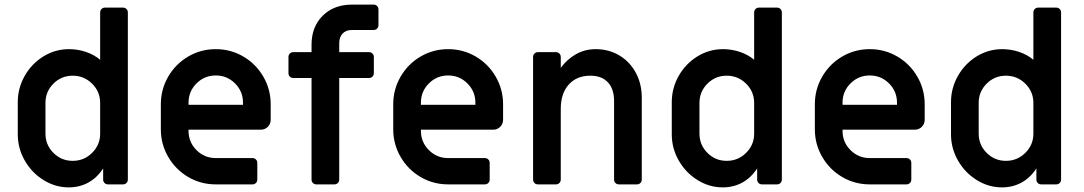

<svg xmlns="http://www.w3.org/2000/svg" viewBox="-20 -799 4699 832"><path d="M57 -217V-356Q57 -417 87 -470Q117 -523 168 -554.5Q219 -586 279 -586Q317 -586 352.5 -574Q388 -562 414 -540V-745Q414 -754 420 -760Q426 -766 435 -766H513Q522 -766 528 -760Q534 -754 534 -745V-21Q534 -12 528 -6Q522 0 513 0H448Q439 0 433 -6Q427 -12 427 -21V-69Q400 -28 362 -7.5Q324 13 278 13Q220 13 169 -18.5Q118 -50 87.5 -103Q57 -156 57 -217ZM414 -220V-353Q414 -402 379 -436.5Q344 -471 295 -471Q246 -471 211.5 -436.5Q177 -402 177 -353V-220Q177 -171 211.5 -136.5Q246 -102 295 -102Q344 -102 379 -136.5Q414 -171 414 -220Z M677 -239V-347Q677 -412 709 -467Q741 -522 795.5 -554Q850 -586 915 -586Q980 -586 1034.5 -554Q1089 -522 1121 -467Q1153 -412 1153 -347V-280Q1153 -262 1140.5 -249.5Q1128 -237 1110 -237H797V-232Q797 -183 831.5 -148.5Q866 -114 915 -114H1074Q1083 -114 1089 -108Q1095 -102 1095 -93V-21Q1095 -12 1089 -6Q1083 0 1074 0H915Q850 0 795.5 -32Q741 -64 709 -119Q677 -174 677 -239ZM1033 -345V-354Q1033 -403 998.5 -437.5Q964 -472 915 -472Q866 -472 831.5 -437.5Q797 -403 797 -354V-345Z M1330 -21V-461H1251Q1242 -461 1236 -467Q1230 -473 1230 -482V-552Q1230 -561 1236 -567Q1242 -573 1251 -573H1330V-605Q1330 -683 1378.5 -731Q1427 -779 1505 -779H1599Q1608 -779 1614 -773Q1620 -767 1620 -758V-690Q1620 -681 1614 -675Q1608 -669 1599 -669H1504Q1479 -669 1464.5 -653.5Q1450 -638 1450 -612V-573H1579Q1588 -573 1594 -567Q1600 -561 1600 -552V-482Q1600 -473 1594 -467Q1588 -461 1579 -461H1450V-21Q1450 -12 1444 -6Q1438 0 1429 0H1351Q1342 0 1336 -6Q1330 -12 1330 -21Z M1684 -239V-347Q1684 -412 1716 -467Q1748 -522 1802.5 -554Q1857 -586 1922 -586Q1987 -586 2041.5 -554Q2096 -522 2128 -467Q2160 -412 2160 -347V-280Q2160 -262 2147.5 -249.5Q2135 -237 2117 -237H1804V-232Q1804 -183 1838.5 -148.5Q1873 -114 1922 -114H2081Q2090 -114 2096 -108Q2102 -102 2102 -93V-21Q2102 -12 2096 -6Q2090 0 2081 0H1922Q1857 0 1802.5 -32Q1748 -64 1716 -119Q1684 -174 1684 -239ZM2040 -345V-354Q2040 -403 2005.5 -437.5Q1971 -472 1922 -472Q1873 -472 1838.5 -437.5Q1804 -403 1804 -354V-345Z M2290 -21V-552Q2290 -561 2296 -567Q2302 -573 2311 -573H2389Q2398 -573 2404 -567Q2410 -561 2410 -552V-505Q2438 -543 2476.5 -564.5Q2515 -586 2561 -586Q2618 -586 2663.5 -559Q2709 -532 2735 -484Q2761 -436 2761 -376V-21Q2761 -12 2755 -6Q2749 0 2740 0H2662Q2653 0 2647 -6Q2641 -12 2641 -21V-361Q2641 -414 2614 -442.5Q2587 -471 2538 -471Q2479 -471 2444.5 -432.5Q2410 -394 2410 -327V-21Q2410 -12 2404 -6Q2398 0 2389 0H2311Q2302 0 2296 -6Q2290 -12 2290 -21Z M2891 -217V-356Q2891 -417 2921 -470Q2951 -523 3002 -554.5Q3053 -586 3113 -586Q3151 -586 3186.5 -574Q3222 -562 3248 -540V-745Q3248 -754 3254 -760Q3260 -766 3269 -766H3347Q3356 -766 3362 -760Q3368 -754 3368 -745V-21Q3368 -12 3362 -6Q3356 0 3347 0H3282Q3273 0 3267 -6Q3261 -12 3261 -21V-69Q3234 -28 3196 -7.5Q3158 13 3112 13Q3054 13 3003 -18.5Q2952 -50 2921.5 -103Q2891 -156 2891 -217ZM3248 -220V-353Q3248 -402 3213 -436.5Q3178 -471 3129 -471Q3080 -471 3045.5 -436.5Q3011 -402 3011 -353V-220Q3011 -171 3045.5 -136.5Q3080 -102 3129 -102Q3178 -102 3213 -136.5Q3248 -171 3248 -220Z M3511 -239V-347Q3511 -412 3543 -467Q3575 -522 3629.5 -554Q3684 -586 3749 -586Q3814 -586 3868.5 -554Q3923 -522 3955 -467Q3987 -412 3987 -347V-280Q3987 -262 3974.5 -249.5Q3962 -237 3944 -237H3631V-232Q3631 -183 3665.5 -148.5Q3700 -114 3749 -114H3908Q3917 -114 3923 -108Q3929 -102 3929 -93V-21Q3929 -12 3923 -6Q3917 0 3908 0H3749Q3684 0 3629.5 -32Q3575 -64 3543 -119Q3511 -174 3511 -239ZM3867 -345V-354Q3867 -403 3832.5 -437.5Q3798 -472 3749 -472Q3700 -472 3665.5 -437.5Q3631 -403 3631 -354V-345Z M4101 -217V-356Q4101 -417 4131 -470Q4161 -523 4212 -554.5Q4263 -586 4323 -586Q4361 -586 4396.5 -574Q4432 -562 4458 -540V-745Q4458 -754 4464 -760Q4470 -766 4479 -766H4557Q4566 -766 4572 -760Q4578 -754 4578 -745V-21Q4578 -12 4572 -6Q4566 0 4557 0H4492Q4483 0 4477 -6Q4471 -12 4471 -21V-69Q4444 -28 4406 -7.5Q4368 13 4322 13Q4264 13 4213 -18.5Q4162 -50 4131.5 -103Q4101 -156 4101 -217ZM4458 -220V-353Q4458 -402 4423 -436.5Q4388 -471 4339 -471Q4290 -471 4255.5 -436.5Q4221 -402 4221 -353V-220Q4221 -171 4255.5 -136.5Q4290 -102 4339 -102Q4388 -102 4423 -136.5Q4458 -171 4458 -220Z"/></svg>

Font: Miriam Libre
Style: Bold
Weight: 700
Designer: Michal Sahar
Foundry: Hagilda
Version: Version 1.001